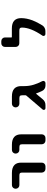

<svg xmlns="http://www.w3.org/2000/svg" viewBox="1130 -1888 739 3040"><g transform="rotate(-90 1500.0 -367.5)"><path d="M345.7 -17.6Q322.3 -17.6 305.2 -34.7Q288.1 -51.8 288.1 -75.2V-384.8Q288.1 -413.1 278.3 -421.9Q268.6 -430.7 239.3 -430.7H89.8Q65.4 -430.7 48.8 -447.8Q32.2 -464.8 32.2 -488.3V-491.2Q32.2 -514.6 48.8 -531.7Q65.4 -548.8 89.8 -548.8H282.2Q368.2 -548.8 409.2 -507.8Q446.3 -470.7 445.3 -400.4V-75.2Q445.3 -51.8 428.7 -34.7Q412.1 -17.6 387.7 -17.6Z M793.9 -17.6Q770.5 -17.6 753.4 -34.7Q736.3 -51.8 736.3 -75.2V-384.8Q736.3 -413.1 726.6 -421.9Q715.8 -430.7 685.5 -430.7H646.5Q622.1 -430.7 605.5 -447.8Q588.9 -464.8 588.9 -488.3V-491.2Q588.9 -514.6 605.5 -531.7Q622.1 -548.8 646.5 -548.8H728.5Q893.6 -548.8 893.6 -401.4V-75.2Q893.6 -51.8 877 -34.7Q860.4 -17.6 835.9 -17.6Z M1664.1 -17.6Q1637.7 -17.6 1614.7 -31.7Q1591.8 -45.9 1581.1 -69.3Q1555.7 -121.1 1542 -163.1Q1541 -165 1538.6 -165.5Q1536.1 -166 1534.2 -164.1L1450.2 -62.5Q1414.1 -17.6 1356.4 -17.6H1306.6Q1290 -17.6 1282.2 -33.2Q1280.3 -39.1 1280.3 -44.9Q1280.3 -53.7 1286.1 -61.5L1506.8 -320.3Q1511.7 -326.2 1511.7 -333V-384.8Q1511.7 -413.1 1502 -421.9Q1491.2 -430.7 1462.9 -430.7H1377.9Q1354.5 -430.7 1337.4 -447.8Q1320.3 -464.8 1320.3 -488.3V-491.2Q1320.3 -514.6 1337.4 -531.7Q1354.5 -548.8 1377.9 -548.8H1493.2Q1657.2 -548.8 1657.2 -401.4V-349.6Q1657.2 -274.4 1679.7 -202.1Q1696.3 -144.5 1735.4 -68.4Q1739.3 -60.5 1739.3 -52.7Q1739.3 -43 1734.4 -34.2Q1724.6 -17.6 1705.1 -17.6Z M2480.5 -18.6Q2462.9 -18.6 2454.1 -35.2Q2451.2 -42 2451.2 -48.8Q2451.2 -57.6 2456.1 -65.4Q2584 -252.9 2584 -389.6Q2584 -414.1 2573.2 -422.9Q2562.5 -431.6 2533.2 -431.6H2335Q2310.5 -431.6 2293.9 -448.7Q2277.3 -465.8 2277.3 -489.3V-659.2Q2277.3 -682.6 2293.9 -699.7Q2310.5 -716.8 2335 -716.8H2370.1Q2393.6 -716.8 2410.6 -699.7Q2427.7 -682.6 2427.7 -659.2V-556.6Q2427.7 -549.8 2434.6 -549.8H2569.3Q2733.4 -549.8 2733.4 -402.3Q2733.4 -316.4 2697.3 -220.7Q2668.9 -147.5 2618.2 -66.4Q2603.5 -43.9 2579.6 -31.2Q2555.7 -18.6 2528.3 -18.6Z"/></g></svg>

Font: Rounded Mgen+ 1m bold
Style: Bold
Weight: 700
Designer: [Source Han Sans]
Ryoko NISHIZUKA  (kana & ideographs); Paul D. Hunt (Latin, Greek & Cyrillic); Wenlong ZHANG  (bopomofo
Version: Version 1.059.20150602